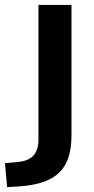

<svg xmlns="http://www.w3.org/2000/svg" viewBox="-82 -559 379 775"><path d="M-4.4 193.4C149.9 182.6 206.5 119.6 206.5 -13.2V-539.1H73.2V4.4C73.2 60.5 46.4 90.3 -10.3 94.7L-62 99.6L-53.2 196.3Z"/></svg>

Font: Winston SemiBold
Style: Regular
Weight: 600
Designer: Vernon Adams, Kim Jin-seong, David Berlow, Cristiano Sobral
Foundry: The Winston Project Authors
Version: Version 3.004